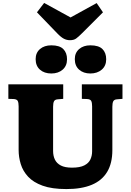

<svg xmlns="http://www.w3.org/2000/svg" viewBox="-20 -1275 892 1309"><path d="M433 14Q334 14 270.5 -9Q207 -32 171.5 -70.5Q136 -109 121.5 -156.5Q107 -204 107 -252V-550Q107 -576 100.5 -587.5Q94 -599 71 -600L37 -601V-700H411V-601L375 -598Q355 -597 348.5 -585Q342 -573 342 -547V-246Q342 -212 354.5 -186.5Q367 -161 395 -146.5Q423 -132 471 -132Q525 -132 555 -147.5Q585 -163 596.5 -188.5Q608 -214 608 -243V-550Q608 -576 601.5 -587.5Q595 -599 572 -600L538 -601V-700H815V-601L779 -598Q759 -597 752.5 -585Q746 -573 746 -547V-252Q746 -162 710.5 -103Q675 -44 605.5 -15Q536 14 433 14ZM457 -1001Q435 -1001 415.5 -1011Q396 -1021 370 -1048L232 -1191L281 -1255L461 -1156L639 -1254L682 -1191L541 -1050Q514 -1023 498.5 -1012Q483 -1001 457 -1001ZM596 -774Q549 -774 519.5 -800Q490 -826 490 -872Q490 -915 519.5 -940.5Q549 -966 596 -966Q653 -966 678.5 -940.5Q704 -915 704 -871Q704 -826 673.5 -800Q643 -774 596 -774ZM330 -774Q282 -774 252.5 -800Q223 -826 223 -872Q223 -915 252.5 -940.5Q282 -966 330 -966Q386 -966 411.5 -940.5Q437 -915 437 -871Q437 -826 407 -800Q377 -774 330 -774Z"/></svg>

Font: Literata Variable Black
Style: Regular
Weight: 900
Designer: Latin by Veronika Burian and Jose Scaglione. Greek by Irene Vlachou. Cyrillic by Vera Evstafieva.
Foundry: TypeTogether
Version: Version 3.021